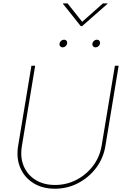

<svg xmlns="http://www.w3.org/2000/svg" viewBox="-20 -1122 749 1152"><path d="M309.6 10.3Q234.4 10.3 180.4 -23.4Q126.5 -57.1 101.6 -115.5Q76.7 -173.8 88.9 -247.6L168.5 -727.5H190.9L111.3 -245.6Q100.1 -178.2 122.3 -125.5Q144.5 -72.8 193.4 -42.5Q242.2 -12.2 310.1 -12.2Q379.4 -12.2 438.7 -43Q498 -73.7 538.3 -127Q578.6 -180.2 589.8 -247.6L669.4 -727.5H691.9L612.3 -245.6Q600.1 -171.9 556.2 -114Q512.2 -56.2 448 -22.9Q383.8 10.3 309.6 10.3ZM553.7 -837.9Q543.9 -837.9 538.3 -844.7Q532.7 -851.6 534.7 -861.3Q536.1 -870.6 543.9 -877.2Q551.8 -883.8 561.5 -883.8Q570.8 -883.8 576.2 -877.2Q581.5 -870.6 580.1 -861.3Q578.6 -851.6 570.8 -844.7Q563 -837.9 553.7 -837.9ZM356.4 -837.9Q346.7 -837.9 341.1 -844.7Q335.4 -851.6 337.4 -861.3Q338.9 -870.6 346.7 -877.2Q354.5 -883.8 364.3 -883.8Q373.5 -883.8 378.9 -877.2Q384.3 -870.6 382.8 -861.3Q381.3 -851.6 373.5 -844.7Q365.7 -837.9 356.4 -837.9ZM385.3 -1101.6 473.1 -991.2 597.7 -1101.6H625.5L625 -1099.1L472.7 -965.3H464.4L357.9 -1099.1L358.4 -1101.6Z"/></svg>

Font: Inter 17pt Thin
Style: Italic
Weight: 250
Italic angle: -9.3988°
Version: Version 4.001;git-66647c0bb